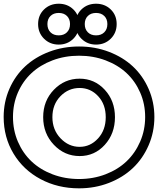

<svg xmlns="http://www.w3.org/2000/svg" viewBox="-32 -983 854 1037"><path d="M-12.2 -351.1Q-12.2 -432.6 19 -503.7Q50.3 -574.7 104.2 -624.8Q158.2 -674.8 233.6 -703.4Q309.1 -731.9 395 -731.9Q481 -731.9 556.4 -703.1Q631.8 -674.3 685.5 -624.3Q739.3 -574.2 770.5 -503.2Q801.8 -432.1 801.8 -351.1Q801.8 -269.5 770.5 -197.8Q739.3 -126 685.5 -75.2Q631.8 -24.4 556.4 4.9Q481 34.2 395 34.2Q280.3 34.2 187.3 -15.4Q94.2 -64.9 41 -153.3Q-12.2 -241.7 -12.2 -351.1ZM38.1 -351.1Q38.1 -279.8 64.7 -217.8Q91.3 -155.8 138.2 -111.3Q185.1 -66.9 251.7 -41.5Q318.4 -16.1 395 -16.1Q471.7 -16.1 538.3 -41.7Q605 -67.4 651.6 -111.8Q698.2 -156.2 725.1 -218.3Q752 -280.3 752 -351.1Q752 -421.4 725.3 -482.7Q698.7 -543.9 651.9 -587.9Q605 -631.8 538.3 -657Q471.7 -682.1 395 -682.1Q318.4 -682.1 251.7 -657Q185.1 -631.8 138.2 -588.1Q91.3 -544.4 64.7 -483.2Q38.1 -421.9 38.1 -351.1ZM173.8 -853Q173.8 -900.9 205.8 -931.9Q237.8 -962.9 285.2 -962.9Q332.5 -962.9 364.3 -931.9Q396 -900.9 396 -853Q396 -805.7 364.3 -773.9Q332.5 -742.2 285.2 -742.2Q237.8 -742.2 205.8 -773.9Q173.8 -805.7 173.8 -853ZM397.9 -558.1Q478.5 -558.1 533.7 -498.3Q588.9 -438.5 588.9 -350.1Q588.9 -261.2 533.9 -200.7Q479 -140.1 397.9 -140.1Q316.9 -140.1 259 -200.9Q201.2 -261.7 201.2 -350.1Q201.2 -438.5 259 -498.3Q316.9 -558.1 397.9 -558.1ZM224.1 -853Q224.1 -825.2 240.7 -808.6Q257.3 -792 285.2 -792Q313 -792 329.6 -808.6Q346.2 -825.2 346.2 -853Q346.2 -880.4 329.6 -896.7Q313 -913.1 285.2 -913.1Q257.3 -913.1 240.7 -896.7Q224.1 -880.4 224.1 -853ZM251 -350.1Q251 -282.2 294.9 -236.1Q338.9 -189.9 397.9 -189.9Q456.1 -189.9 497.6 -235.4Q539.1 -280.8 539.1 -350.1Q539.1 -419.4 498 -463.6Q457 -507.8 397.9 -507.8Q337.4 -507.8 294.2 -463.1Q251 -418.5 251 -350.1ZM376 -853Q376 -900.9 407.7 -931.9Q439.5 -962.9 486.8 -962.9Q534.2 -962.9 566.2 -931.9Q598.1 -900.9 598.1 -853Q598.1 -805.7 566.2 -773.9Q534.2 -742.2 486.8 -742.2Q439.5 -742.2 407.7 -773.9Q376 -805.7 376 -853ZM425.8 -853Q425.8 -825.2 442.4 -808.6Q459 -792 486.8 -792Q514.6 -792 531.2 -808.6Q547.9 -825.2 547.9 -853Q547.9 -880.4 531.2 -896.7Q514.6 -913.1 486.8 -913.1Q459 -913.1 442.4 -896.7Q425.8 -880.4 425.8 -853Z"/></svg>

Font: Trueno ExtraBold Outline
Style: Regular
Weight: 800
Width: 6
Designer: Julieta Ulanovsky
Foundry: Julieta Ulanovsky
Version: Version 3.001b | FøM Fix